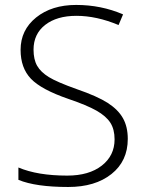

<svg xmlns="http://www.w3.org/2000/svg" viewBox="-20 -744 585 774"><path d="M54.2 -19V-68.8Q131.3 -36.1 251 -36.1Q338.9 -36.1 390.4 -76.4Q441.9 -116.7 441.9 -182.1Q441.9 -222.7 424.8 -249.3Q407.7 -275.9 369.1 -297.9Q330.6 -319.8 255.9 -345.2Q146.5 -382.8 104.7 -426.5Q63 -470.2 63 -543Q63 -623 125.7 -673.6Q188.5 -724.1 287.1 -724.1Q387.7 -724.1 476.1 -686L458 -643.1Q369.1 -680.2 288.1 -680.2Q209 -680.2 162.1 -643.6Q115.2 -606.9 115.2 -543.9Q115.2 -504.4 129.6 -479Q144 -453.6 176.8 -433.3Q209.5 -413.1 289.1 -384.8Q372.6 -356 414.6 -328.9Q456.5 -301.8 475.8 -267.3Q495.1 -232.9 495.1 -184.1Q495.1 -94.7 429.4 -42.5Q363.8 9.8 254.9 9.8Q124 9.8 54.2 -19Z"/></svg>

Font: Open Sans Light
Style: Regular
Weight: 300
Foundry: Ascender Corporation
Version: Version 1.10